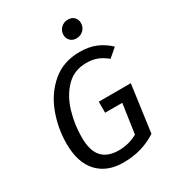

<svg xmlns="http://www.w3.org/2000/svg" viewBox="-215 -1028 1055 1162"><g transform="rotate(-30 312.5 -447.0)"><path d="M607 -622 548 -571Q513 -599 481 -611Q449 -623 406 -623Q322 -623 266.5 -566.5Q211 -510 185 -423.5Q159 -337 159 -247Q159 -153 198 -109.5Q237 -66 315 -66Q387 -66 446 -100L476 -305H356V-382H580L535 -54Q483 -21 427 -4.5Q371 12 302 12Q189 12 124.5 -57.5Q60 -127 60 -259Q60 -365 97.5 -466.5Q135 -568 213 -634.5Q291 -701 405 -701Q469 -701 517.5 -681Q566 -661 607 -622ZM373 -838Q373 -867 393 -886.5Q413 -906 442 -906Q469 -906 485 -890Q501 -874 501 -849Q501 -820 481 -800.5Q461 -781 432 -781Q405 -781 389 -797.5Q373 -814 373 -838Z"/></g></svg>

Font: Fira Sans
Style: Italic
Weight: 400
Italic angle: -8°
Designer: bBox Type GmbH & Carrois Corporate GbR & Edenspiekermann AG
Foundry: bBox Type GmbH & Carrois Corporate GbR & Edenspiekermann AG
Version: Version 4.301